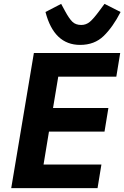

<svg xmlns="http://www.w3.org/2000/svg" viewBox="-20 -972 643 992"><path d="M38 0 155 -698H601L581 -576H281L254 -414H540L520 -292H233L205 -122H504L484 0ZM215 -910 296 -952 316 -915Q337 -876 354 -859.5Q371 -843 400 -843Q425 -843 444.5 -859.5Q464 -876 494 -917L520 -952L603 -910Q563 -832 515.5 -786Q468 -740 394 -740Q259 -740 215 -910Z"/></svg>

Font: iA Writer Mono V
Style: Regular
Weight: 400
Italic angle: -9.5°
Designer: Mike Abbink, Paul van der Laan, Pieter van Rosmalen
Foundry: Bold Monday
Version: Version 2.000